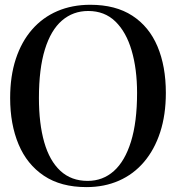

<svg xmlns="http://www.w3.org/2000/svg" viewBox="-20 -772 736 804"><path d="M342 11.5Q235 11.5 164 -36Q93 -83.5 57.8 -167.5Q22.5 -251.5 22.5 -361.5Q22.5 -453 46.2 -525.2Q70 -597.5 114.2 -648.2Q158.5 -699 220.2 -725.5Q282 -752 358 -752Q464 -752 534.2 -706.2Q604.5 -660.5 639.5 -577.5Q674.5 -494.5 674.5 -383Q674.5 -291.5 650.8 -218.5Q627 -145.5 583.2 -94Q539.5 -42.5 478.2 -15.5Q417 11.5 342 11.5ZM347 -14.5Q410.5 -14.5 456.8 -55.8Q503 -97 528.5 -179Q554 -261 554 -383Q554 -483 531.2 -560.5Q508.5 -638 463.2 -682Q418 -726 349.5 -726Q286 -726 239.5 -686Q193 -646 168 -565Q143 -484 143 -361.5Q143 -254.5 165.2 -176.5Q187.5 -98.5 233 -56.5Q278.5 -14.5 347 -14.5Z"/></svg>

Font: Merriweather 144pt
Style: Regular
Weight: 400
Version: Version 2.100